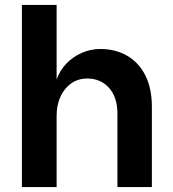

<svg xmlns="http://www.w3.org/2000/svg" viewBox="-20 -760 701 780"><path d="M69 0V-740H210V-437Q223 -474 250 -502Q277 -530 313 -545.5Q349 -561 387 -561Q450 -561 497.5 -533Q545 -505 571 -452.5Q597 -400 597 -326V0H457V-299Q457 -365 423 -403Q389 -441 334 -441Q297 -441 269 -421Q241 -401 225.5 -367Q210 -333 210 -289V0Z"/></svg>

Font: Parkinsans Light SemiBold
Style: Regular
Weight: 600
Version: Version 1.000